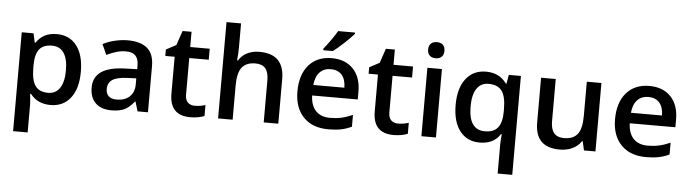

<svg xmlns="http://www.w3.org/2000/svg" viewBox="-55 -1017 5424 1509"><g transform="rotate(5 2656.5 -263.0)"><path d="M356 9.8Q253.4 9.8 196.8 -64H189.9Q196.8 4.4 196.8 19V240.2H82V-540H174.8Q178.7 -524.9 190.9 -467.8H196.8Q250.5 -549.8 357.9 -549.8Q459 -549.8 515.4 -476.6Q571.8 -403.3 571.8 -271Q571.8 -138.7 514.4 -64.5Q457 9.8 356 9.8ZM328.1 -456.1Q259.8 -456.1 228.3 -416Q196.8 -376 196.8 -288.1V-271Q196.8 -172.4 228 -128.2Q259.3 -84 330.1 -84Q389.6 -84 421.9 -132.8Q454.1 -181.6 454.1 -272Q454.1 -362.8 422.1 -409.4Q390.1 -456.1 328.1 -456.1Z M1043 0 1020 -75.2H1016.1Q977.1 -25.9 937.5 -8.1Q897.9 9.8 835.9 9.8Q756.3 9.8 711.7 -33.2Q667 -76.2 667 -154.8Q667 -238.3 729 -280.8Q791 -323.2 918 -327.1L1011.2 -330.1V-358.9Q1011.2 -410.6 987.1 -436.3Q962.9 -461.9 912.1 -461.9Q870.6 -461.9 832.5 -449.7Q794.4 -437.5 759.3 -420.9L722.2 -502.9Q766.1 -525.9 818.4 -537.8Q870.6 -549.8 917 -549.8Q1020 -549.8 1072.5 -504.9Q1125 -460 1125 -363.8V0ZM872.1 -78.1Q934.6 -78.1 972.4 -113Q1010.3 -147.9 1010.3 -210.9V-257.8L940.9 -254.9Q859.9 -252 823 -227.8Q786.1 -203.6 786.1 -153.8Q786.1 -117.7 807.6 -97.9Q829.1 -78.1 872.1 -78.1Z M1486.3 -83Q1528.3 -83 1570.3 -96.2V-9.8Q1551.3 -1.5 1521.2 4.2Q1491.2 9.8 1459 9.8Q1295.9 9.8 1295.9 -162.1V-453.1H1222.2V-503.9L1301.3 -545.9L1340.3 -660.2H1411.1V-540H1564.9V-453.1H1411.1V-164.1Q1411.1 -122.6 1431.9 -102.8Q1452.6 -83 1486.3 -83Z M2153.3 0H2038.1V-332Q2038.1 -394.5 2012.9 -425.3Q1987.8 -456.1 1933.1 -456.1Q1860.8 -456.1 1826.9 -412.8Q1793 -369.6 1793 -268.1V0H1678.2V-759.8H1793V-566.9Q1793 -520.5 1787.1 -467.8H1794.4Q1817.9 -506.8 1859.6 -528.3Q1901.4 -549.8 1957 -549.8Q2153.3 -549.8 2153.3 -352.1Z M2548.8 9.8Q2422.9 9.8 2351.8 -63.7Q2280.8 -137.2 2280.8 -266.1Q2280.8 -398.4 2346.7 -474.1Q2412.6 -549.8 2527.8 -549.8Q2634.8 -549.8 2696.8 -484.9Q2758.8 -419.9 2758.8 -306.2V-244.1H2398.9Q2401.4 -165.5 2441.4 -123.3Q2481.4 -81.1 2554.2 -81.1Q2602.1 -81.1 2643.3 -90.1Q2684.6 -99.1 2731.9 -120.1V-26.9Q2689.9 -6.8 2647 1.5Q2604 9.8 2548.8 9.8ZM2527.8 -462.9Q2473.1 -462.9 2440.2 -428.2Q2407.2 -393.6 2400.9 -327.1H2646Q2645 -394 2613.8 -428.5Q2582.5 -462.9 2527.8 -462.9ZM2454.6 -606V-618.2Q2482.4 -652.3 2512 -694.3Q2541.5 -736.3 2558.6 -766.1H2691.9V-755.9Q2666.5 -726.1 2616 -679Q2565.4 -631.8 2530.8 -606Z M3090.3 -83Q3132.3 -83 3174.3 -96.2V-9.8Q3155.3 -1.5 3125.2 4.2Q3095.2 9.8 3063 9.8Q2899.9 9.8 2899.9 -162.1V-453.1H2826.2V-503.9L2905.3 -545.9L2944.3 -660.2H3015.1V-540H3168.9V-453.1H3015.1V-164.1Q3015.1 -122.6 3035.9 -102.8Q3056.6 -83 3090.3 -83Z M3397 0H3282.2V-540H3397ZM3275.4 -683.1Q3275.4 -713.9 3292.2 -730.5Q3309.1 -747.1 3340.3 -747.1Q3370.6 -747.1 3387.5 -730.5Q3404.3 -713.9 3404.3 -683.1Q3404.3 -653.8 3387.5 -637Q3370.6 -620.1 3340.3 -620.1Q3309.1 -620.1 3292.2 -637Q3275.4 -653.8 3275.4 -683.1Z M3774.9 -82Q3847.2 -82 3878.7 -123.8Q3910.2 -165.5 3910.2 -250V-268.1Q3910.2 -368.2 3877.7 -412.1Q3845.2 -456.1 3772.9 -456.1Q3711.4 -456.1 3679.2 -407.2Q3647 -358.4 3647 -267.1Q3647 -82 3774.9 -82ZM3742.2 9.8Q3642.1 9.8 3585.4 -63.7Q3528.8 -137.2 3528.8 -269Q3528.8 -400.9 3586.4 -475.3Q3644 -549.8 3745.1 -549.8Q3795.9 -549.8 3836.2 -531Q3876.5 -512.2 3908.2 -469.2H3912.1L3924.8 -540H4020V240.2H3904.8V11.2Q3904.8 -10.3 3906.7 -34.2Q3908.7 -58.1 3910.2 -70.8H3903.8Q3853 9.8 3742.2 9.8Z M4564.9 0 4548.8 -70.8H4543Q4519 -33.2 4474.9 -11.7Q4430.7 9.8 4374 9.8Q4275.9 9.8 4227.5 -39.1Q4179.2 -87.9 4179.2 -187V-540H4294.9V-207Q4294.9 -145 4320.3 -114Q4345.7 -83 4399.9 -83Q4472.2 -83 4506.1 -126.2Q4540 -169.4 4540 -271V-540H4655.3V0Z M5054.7 9.8Q4928.7 9.8 4857.7 -63.7Q4786.6 -137.2 4786.6 -266.1Q4786.6 -398.4 4852.5 -474.1Q4918.5 -549.8 5033.7 -549.8Q5140.6 -549.8 5202.6 -484.9Q5264.6 -419.9 5264.6 -306.2V-244.1H4904.8Q4907.2 -165.5 4947.3 -123.3Q4987.3 -81.1 5060.1 -81.1Q5107.9 -81.1 5149.2 -90.1Q5190.4 -99.1 5237.8 -120.1V-26.9Q5195.8 -6.8 5152.8 1.5Q5109.9 9.8 5054.7 9.8ZM5033.7 -462.9Q4979 -462.9 4946 -428.2Q4913.1 -393.6 4906.7 -327.1H5151.9Q5150.9 -394 5119.6 -428.5Q5088.4 -462.9 5033.7 -462.9Z"/></g></svg>

Font: TypoPRO Open Sans
Style: Regular
Weight: 600
Foundry: Ascender Corporation
Version: Version 1.10